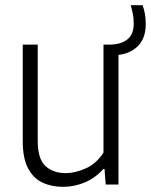

<svg xmlns="http://www.w3.org/2000/svg" viewBox="-20 -714 584 743"><path d="M224 9Q179.5 9 144.2 -7.5Q109 -24 88.5 -62.8Q68 -101.5 68 -168V-541.5H126V-169.5Q126 -98.5 156.2 -71.2Q186.5 -44 234.5 -44Q269.5 -44 311 -62Q352.5 -80 380.5 -123.5V-541.5H405.5Q446.5 -541.5 472 -560.8Q497.5 -580 497.5 -623Q497.5 -643 494.2 -659.5Q491 -676 486 -694H532Q538 -676 541 -659.5Q544 -643 544 -621Q544 -567.5 515 -537.2Q486 -507 438.5 -501.5V0H389L384.5 -60H380Q348.5 -25 308 -8Q267.5 9 224 9Z"/></svg>

Font: Encode Sans SemiCondensed SemiCondensed Light
Style: Regular
Weight: 300
Width: 4
Designer: Multiple Designers
Foundry: Impallari Type
Version: Version 3.000; ttfautohint (v1.8.3) -l 8 -r 50 -G 200 -x 14 